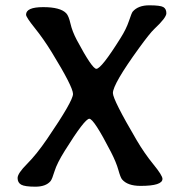

<svg xmlns="http://www.w3.org/2000/svg" viewBox="-20 -702 682 719"><path d="M588.4 -32.2Q588.4 -5.9 506.3 -5.9Q457.5 -5.9 437 -30.3Q431.2 -37.1 423.3 -65.4Q415.5 -93.8 395.5 -132.8Q331.5 -257.3 314.5 -257.3Q297.4 -257.3 223.1 -138.2Q193.4 -90.8 184.3 -61Q175.3 -31.2 169.4 -23.9Q151.9 -2.9 112.3 -2.9Q72.8 -2.9 59.3 -10.5Q45.9 -18.1 45.9 -35.4Q45.9 -52.7 81.3 -88.1Q116.7 -123.5 156.7 -182.1Q253.4 -323.7 253.4 -350.1Q253.4 -376.5 173.8 -506.3Q143.1 -556.2 110.4 -596.9Q77.6 -637.7 77.6 -647Q77.6 -675.3 141.8 -675.3Q206.1 -675.3 228 -652.3Q237.3 -642.6 243.9 -613.5Q250.5 -584.5 267.6 -552.2Q325.2 -444.3 340.8 -444.3Q359.4 -444.3 431.2 -559.1Q452.6 -592.8 462.9 -623.5Q473.1 -654.3 477.1 -658.7Q497.6 -682.1 538.8 -682.1Q580.1 -682.1 591.6 -675.5Q603 -668.9 603 -652.3Q603 -635.7 557.6 -593.3Q541 -577.6 501 -522.5Q402.8 -387.2 402.8 -353.5Q402.8 -328.6 491.7 -177.2Q521 -127.4 554.7 -86.2Q588.4 -44.9 588.4 -32.2Z"/></svg>

Font: Averia Gruesa Libre
Style: Regular
Weight: 500
Italic angle: -1.70001°
Version: Version 1.001